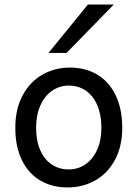

<svg xmlns="http://www.w3.org/2000/svg" viewBox="-20 -801 597 833"><path d="M283.2 -507.8Q350.6 -507.8 401.9 -477.3Q453.1 -446.8 481.7 -387.9Q510.3 -329.1 510.3 -246.6Q510.3 -165.5 478.5 -106.9Q446.8 -48.3 392.8 -18.1Q338.9 12.2 273.4 12.2Q206.1 12.2 154.8 -17.8Q103.5 -47.9 75 -106.2Q46.4 -164.6 46.4 -246.6Q46.4 -327.6 78.1 -387Q109.9 -446.3 163.8 -477.1Q217.8 -507.8 283.2 -507.8ZM278.3 -65.9Q317.9 -65.9 350.1 -87.6Q382.3 -109.4 401.1 -150.4Q419.9 -191.4 419.9 -246.6Q419.9 -302.7 402.1 -344.2Q384.3 -385.7 352.3 -407.7Q320.3 -429.7 278.3 -429.7Q238.8 -429.7 206.3 -407.5Q173.8 -385.3 155.3 -343.8Q136.7 -302.2 136.7 -246.6Q136.7 -190.4 154.5 -149.7Q172.4 -108.9 204.3 -87.4Q236.3 -65.9 278.3 -65.9ZM473.6 -781.2 268.6 -571.3H190.4L361.3 -781.2Z"/></svg>

Font: Lesson One
Style: Regular
Weight: 400
Designer: But Ko, Victor Gaultney, Annie Olsen, Julie Remington, Don Collingsworth, Eric Hays, Becca Hirsbrunner
Version: Version 1.100